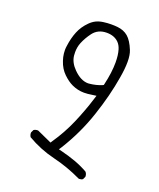

<svg xmlns="http://www.w3.org/2000/svg" viewBox="-142 -830 785 947"><g transform="rotate(20 250.0 -356.5)"><path d="M268.1 -429.7Q229.5 -429.7 191.4 -468.3Q160.6 -499 156.7 -534.2Q155.8 -543.5 155.8 -552.7Q155.8 -580.1 165.5 -603.5Q177.7 -633.3 199.2 -662.1Q224.6 -695.8 270.5 -695.8Q310.1 -695.8 333.5 -672.4Q346.2 -659.7 352.5 -638.7Q360.8 -611.8 360.8 -572.3Q360.8 -520.5 345.7 -455.1L344.2 -448.7L338.4 -445.8Q309.1 -433.6 274.9 -430.2Q271.5 -429.7 268.1 -429.7ZM387.7 28.3Q398.9 28.3 406.7 22.9L413.6 8.3Q413.6 7.3 413.6 6.3Q413.6 -7.3 404.8 -16.6Q371.6 -35.2 336.7 -47.9Q301.8 -60.5 262.7 -70.3L244.6 -74.7L254.4 -89.8Q316.9 -190.4 353.5 -300.3Q390.6 -410.6 407.2 -511.7Q415.5 -559.6 415.5 -595.7Q415.5 -631.8 406.2 -654.8Q388.2 -699.2 365.7 -718.3Q343.3 -737.3 309.6 -740.7Q295.4 -742.2 276.4 -742.2Q257.3 -742.2 235.8 -739.3Q214.4 -736.3 198.2 -728.3Q182.1 -720.2 168.5 -706.5Q140.1 -678.2 126.5 -644.5Q112.3 -609.9 106.9 -567.9Q105 -555.7 105 -545.9Q105 -536.1 106 -527.3Q107.9 -509.3 114.3 -490.7Q126.5 -453.6 151.9 -429.2Q177.2 -404.8 200.7 -394Q231.9 -379.4 265.1 -379.4Q283.7 -379.4 307.6 -383.3L328.6 -386.2Q316.9 -349.1 311 -331.8Q305.2 -314.5 298.8 -297.9Q286.1 -263.7 271.5 -230Q242.2 -162.6 200.2 -101.1L194.3 -91.8L117.7 -126.5Q116.2 -127 115.2 -127Q103 -127 94.2 -121.1L87.4 -106.9Q86.9 -105.5 86.9 -104.5Q86.9 -92.3 93.3 -83Q160.6 -43.5 236.8 -25.1Q313 -6.8 385.3 27.8Q386.7 28.3 387.7 28.3Z"/></g></svg>

Font: NaikaiFont
Style: ExtraLight
Weight: 200
Version: Version 1.89